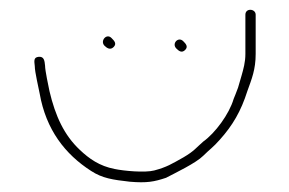

<svg xmlns="http://www.w3.org/2000/svg" viewBox="-20 -397 591 392"><path d="M51 -262C51 -250 59 -217 61 -206C74 -132 113 -82 166 -48C189 -33 210 -30 245 -26C280 -23 295 -26 319 -34C338 -44 380 -64 395 -79C408 -92 415 -96 429 -112C455 -141 472 -170 485 -211C494 -236 502 -255 502 -287V-367C502 -373 497 -377 491 -377C485 -377 481 -373 481 -367V-287C481 -270 477 -256 473 -242L466 -218C462 -207 459 -200 457 -195C448 -164 419 -125 395 -108C380 -95 377 -89 355 -76C330 -62 321 -56 295 -49C276 -44 233 -48 214 -52C183 -58 162 -73 143 -91C111 -121 93 -160 81 -211C79 -221 72 -253 72 -263C71 -273 70 -282 59 -281C48 -280 50 -272 51 -262ZM340 -298C345 -293 351 -288 358 -295C365 -302 359 -308 354 -313C344 -323 330 -308 340 -298ZM193 -304C198 -299 205 -294 212 -301C219 -308 213 -314 208 -319C198 -330 184 -314 193 -304Z"/></svg>

Font: Be Happy
Style: Regular
Weight: 500
Designer: Mew Too
Foundry: Cannot Into Space Fonts
Version: Version 0.9977